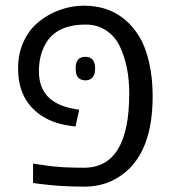

<svg xmlns="http://www.w3.org/2000/svg" viewBox="-20 -660 613 689"><path d="M251.5 -414.1Q251 -456.1 286.1 -456.1Q321.3 -456.1 321.3 -414.1Q321.3 -372.1 286.1 -371.6Q251 -372.1 251.5 -414.1ZM281.7 -58.1Q443.8 -58.1 443.8 -324.7Q443.8 -420.9 411.1 -491.2Q393.6 -529.3 360.8 -550.8Q328.1 -572.3 287.1 -571.8Q182.1 -571.8 143.1 -502Q119.6 -460 119.6 -404.3Q119.6 -292.5 242.7 -270L264.2 -266.1L251 -206.1L232.4 -208.5Q146.5 -219.7 95.7 -272.5Q44.9 -325.2 44.9 -414.6Q44.9 -468.3 65.4 -512.2Q85.9 -555.7 120.6 -583Q154.3 -610.4 196.3 -625Q238.3 -639.6 280.8 -639.6Q323.2 -639.6 359.4 -627.9Q395.5 -616.2 426.8 -590.8Q458 -565.4 480.5 -527.3Q502.9 -490.2 515.1 -435.5Q527.8 -380.9 527.8 -314.9Q527.8 -122.6 429.2 -41.5Q367.2 9.8 283.2 9.8Q199.2 9.8 123 0L98.6 -3.4V-73.2Q99.1 -72.8 149.4 -65.4Q199.7 -58.1 281.7 -58.1Z"/></svg>

Font: OpenSansHebrew-Regular
Style: Regular
Weight: 400
Foundry: Ascender Corporation, Yanek Iontef
Version: Version 2.001;PS 002.001;hotconv 1.0.70;makeotf.lib2.5.58329